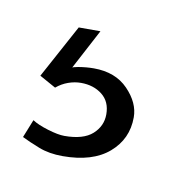

<svg xmlns="http://www.w3.org/2000/svg" viewBox="-34 -34 207 209"><g transform="rotate(10 69.0 70.5)"><path d="M46 141Q31 141 19.5 136.5Q8 132 0 128L8 108Q14 112 25.5 115.5Q37 119 44 119Q65 119 75 110Q85 101 85 88Q85 74 75.5 66.5Q66 59 52 59Q45 59 38 61.5Q31 64 25 69L7 59L39 0H63L36 51L30 49Q37 44 46 42.5Q55 41 63 41Q87 41 101 55.5Q115 70 115 86Q115 110 97 125.5Q79 141 46 141Z"/></g></svg>

Font: Alumni Sans Light
Style: Regular
Weight: 300
Version: Version 1.018